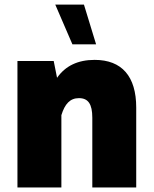

<svg xmlns="http://www.w3.org/2000/svg" viewBox="-20 -823 677 843"><path d="M348.6 -802.7H222.7L297.9 -628.4H401.9ZM249.5 -317.4C264.6 -366.7 287.6 -392.1 326.7 -392.1C367.2 -392.1 385.3 -366.2 385.3 -306.2V0H578.1V-350.6C578.1 -487.8 515.1 -560.1 395.5 -560.1C321.8 -560.1 267.1 -533.7 230.5 -481.4L215.8 -555.2H56.6V0H249.5Z"/></svg>

Font: Estedad Black
Style: Regular
Weight: 900
Designer: Amin Abedi
Version: Version 7.3